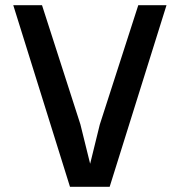

<svg xmlns="http://www.w3.org/2000/svg" viewBox="-20 -718 690 738"><path d="M249 0 31 -698H141.5L289 -240L326.5 -88.5L363.5 -239L511.5 -698H620L401.5 0Z"/></svg>

Font: Azeret Mono Thin
Style: Regular
Weight: 100
Designer: Martin Vácha
Foundry: Displaay
Version: Version 1.002